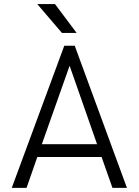

<svg xmlns="http://www.w3.org/2000/svg" viewBox="-20 -912 673 932"><path d="M280.8 -752 161.1 -892.1H247.1L352.1 -752ZM37.1 0 292 -689.9H342.8L596.2 0H525.9L473.1 -149.9H161.1L108.9 0ZM183.1 -211.9H451.2L317.9 -592.8Z"/></svg>

Font: HK Grotesk Light
Style: Regular
Weight: 300
Designer: Alfredo Marco Pradil and Stefan Peev
Foundry: Hanken Design Co.
Version: Version 1.045;PS 001.045;hotconv 1.0.88;makeotf.lib2.5.64775